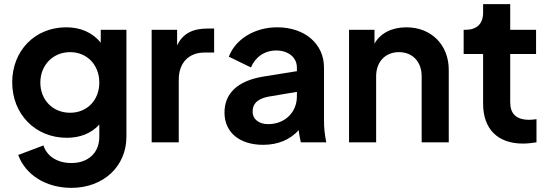

<svg xmlns="http://www.w3.org/2000/svg" viewBox="-20 -688 2652 928"><path d="M325 220C480 220 591 116 591 -27V-544H467V-482C426 -531 370 -556 300 -556C149 -556 39 -443 39 -290C39 -137 150 -22 303 -22C368 -22 422 -44 460 -86V-27C460 53 404 100 325 100C256 100 206 66 190 15L68 61C103 157 202 220 325 220ZM175 -289C175 -373 236 -436 319 -436C401 -436 460 -374 460 -289C460 -204 401 -143 319 -143C235 -143 175 -205 175 -289Z M713 0H844V-303C844 -386 894 -434 968 -434H1015V-550H983C916 -550 864 -529 836 -468V-544H713Z M1252 12C1324 12 1382 -13 1424 -59C1425 -42 1429 -24 1434 0H1557C1549 -40 1546 -68 1546 -108V-362C1546 -476 1453 -556 1320 -556C1211 -556 1118 -499 1086 -414L1193 -362C1213 -411 1258 -444 1315 -444C1375 -444 1415 -409 1415 -362V-344L1253 -318C1125 -297 1065 -234 1065 -144C1065 -48 1138 12 1252 12ZM1201 -149C1201 -188 1226 -211 1278 -221L1415 -244V-222C1415 -147 1359 -88 1276 -88C1232 -88 1201 -111 1201 -149Z M1667 0H1798V-319C1798 -390 1843 -436 1908 -436C1973 -436 2018 -391 2018 -319V0H2149V-350C2149 -472 2064 -556 1944 -556C1876 -556 1819 -529 1790 -477V-544H1667Z M2508 6C2528 6 2554 3 2573 0V-112C2560 -110 2547 -109 2538 -109C2474 -109 2446 -139 2446 -194V-427H2571V-544H2446V-668H2315V-626C2315 -573 2284 -544 2231 -544H2221V-427H2315V-187C2315 -65 2385 6 2508 6Z"/></svg>

Font: Mluvka
Style: Bold
Weight: 700
Designer: Modified by Jiří Krblich, Original typeface by Gumpita Rahayu
Foundry: Gumpita Rahayu & Jiří Krblich
Version: Version 2.000;Glyphs 3.1.1 (3134)